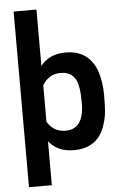

<svg xmlns="http://www.w3.org/2000/svg" viewBox="-64 -844 691 1089"><g transform="rotate(-5 281.5 -300.0)"><path d="M186 200H56V-800H186V-479Q236 -543 328 -543Q399 -543 443 -509.5Q487 -476 506.5 -416.5Q526 -357 526 -281Q526 -227 523 -190.5Q520 -154 507 -115Q467 13 328 13Q236 13 186 -50ZM291 -101Q396 -101 396 -249Q396 -301 391 -333Q378 -430 291 -430Q224 -430 187 -369V-161Q223 -101 291 -101Z"/></g></svg>

Font: Tanohe Sans SemiBold
Style: Regular
Weight: 600
Designer: Village Type and Design LLC & Cristiano Sobral
Foundry: Cooper Hewitt Smithsonian Design Museum
Version: Version 1.00;September 29, 2021;FontCreator 13.0.0.2655 64-b